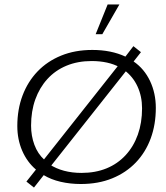

<svg xmlns="http://www.w3.org/2000/svg" viewBox="-20 -819 750 865"><path d="M133 26 99 -1 142 -55Q102 -89 80 -140Q58 -191 58 -251Q58 -326 81.5 -388.5Q105 -451 149 -497Q193 -543 255.5 -568.5Q318 -594 396 -594Q481 -594 545 -564L581 -611L615 -584L582 -542Q630 -509 656 -454Q682 -399 682 -333Q682 -258 659 -195.5Q636 -133 592 -87Q548 -41 485.5 -15.5Q423 10 344 10Q296 10 253 0Q210 -10 177 -30ZM120 -253Q120 -207 135 -166.5Q150 -126 180 -99L172 -93L520 -533L519 -516Q494 -530 462 -537Q430 -544 393 -544Q330 -544 279.5 -523Q229 -502 193.5 -463Q158 -424 139 -371Q120 -318 120 -253ZM202 -62V-79Q262 -40 347 -40Q410 -40 460 -60.5Q510 -81 546 -120Q582 -159 601 -212.5Q620 -266 620 -331Q620 -385 599.5 -429.5Q579 -474 540 -503L555 -508ZM411 -665 465 -799H518L441 -665Z"/></svg>

Font: Rokkitt SemiBold Light
Style: Italic
Weight: 300
Italic angle: -9°
Version: Version 3.103